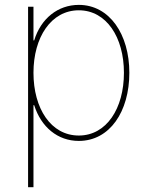

<svg xmlns="http://www.w3.org/2000/svg" viewBox="-20 -574 621 798"><path d="M96.7 204.1H119.1V-136.7H122.1C150.9 -45.9 219.7 11.7 307.6 11.7C436 11.7 517.6 -109.9 517.6 -271.5C517.6 -431.6 435.1 -553.7 307.6 -553.7C220.7 -553.7 149.9 -497.1 122.1 -406.2H119.1V-545.9H96.7ZM307.6 -10.7C191.4 -10.7 119.1 -123.5 119.1 -271.5C119.1 -418.9 192.4 -531.2 307.6 -531.2C422.4 -531.2 495.1 -418.9 495.1 -271.5C495.1 -123.5 422.9 -10.7 307.6 -10.7Z"/></svg>

Font: Raveo Thin
Style: Regular
Weight: 100
Designer: Jakub Foglar, Rasmus Andersson (Inter)
Foundry: Jakubfoglar.com
Version: Version 1.100;Glyphs 3.2.3 (3260)